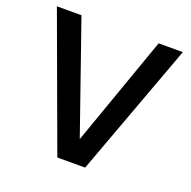

<svg xmlns="http://www.w3.org/2000/svg" viewBox="-124 -823 944 947"><g transform="rotate(20 347.5 -350.0)"><path d="M274 0 17 -700H146L347 -123L551 -700H678L420 0Z"/></g></svg>

Font: AWOL-DM SemiBold
Style: Regular
Weight: 600
Designer: Colophon Foundry, Jonny Pinhorn, Mikhail Sharanda
Foundry: Colophon Foundry
Version: Version 1.000;Glyphs 3.2.3 (3260)